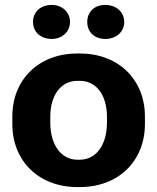

<svg xmlns="http://www.w3.org/2000/svg" viewBox="-20 -748 639 779"><path d="M407 -590C451 -590 484 -618 484 -659C484 -700 451 -728 407 -728C363 -728 334 -700 334 -659C334 -618 363 -590 407 -590ZM190 -590C231 -590 264 -618 264 -659C264 -700 231 -728 190 -728C145 -728 114 -700 114 -659C114 -618 145 -590 190 -590ZM294 11H304C460 11 568 -94 568 -245V-275C568 -426 460 -531 304 -531H294C138 -531 30 -426 30 -275V-245C30 -94 138 11 294 11ZM294 -100C228 -100 184 -160 184 -251V-274C184 -363 228 -420 294 -420H304C370 -420 414 -363 414 -274V-251C414 -160 370 -100 304 -100Z"/></svg>

Font: Fixel Text Bold
Style: Bold
Weight: 700
Width: 4
Designer: AlfaBravo + MacPaw
Foundry: Kyrylo Tkachov, Marchela Mozhyna, Serhii Makarenko, Maria Weinstein, Zakhar Kryvoshyya
Version: Version 1.211